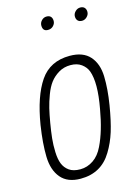

<svg xmlns="http://www.w3.org/2000/svg" viewBox="-135 -983 770 1066"><g transform="rotate(-15 250.0 -449.5)"><path d="M309 -665Q386 -665 424.5 -621.5Q463 -578 465 -505Q467 -432 452.5 -343.5Q438 -255 420 -197Q402 -139 372 -90Q312 10 193 10Q118 10 80 -35Q42 -80 40 -156.5Q38 -233 54 -336Q80 -495 138 -580Q196 -665 309 -665ZM280 -65Q314 -88 336 -134Q375 -214 396 -336Q423 -482 397 -552Q387 -578 362.5 -596Q338 -614 300 -614Q262 -614 232 -596Q202 -578 182.5 -552.5Q163 -527 148 -487Q133 -447 125 -413.5Q117 -380 109 -333Q101 -286 97 -248Q93 -210 94.5 -169Q96 -128 106.5 -101.5Q117 -75 140.5 -58Q164 -41 204.5 -41Q245 -41 280 -65ZM232 -835Q201 -834 201 -868Q201 -884 213 -896.5Q225 -909 241.5 -909Q258 -909 266 -900Q274 -891 274 -875.5Q274 -860 262 -847.5Q250 -835 232 -835ZM427 -835Q411 -835 402.5 -844Q394 -853 394 -868.5Q394 -884 406.5 -896.5Q419 -909 435 -909Q451 -909 459.5 -900Q468 -891 468 -875.5Q468 -860 455.5 -847.5Q443 -835 427 -835Z"/></g></svg>

Font: TypoPRO Lekton
Style: Italic
Weight: 400
Italic angle: -9.3°
Designer: Paolo Mazzetti, Luciano Perondi, Raffaele Flato, Elena Papassissa, Emilio Macchia, Michela Povoleri, Tobias Seemiller, R
Version: Version 3.000